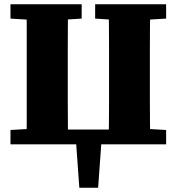

<svg xmlns="http://www.w3.org/2000/svg" viewBox="-20 -675 827 898"><path d="M104 0Q105 -50 105 -99.5Q105 -149 105 -199.5Q105 -250 105 -299V-356Q105 -406 105 -456Q105 -506 105 -556Q105 -606 104 -655H298Q298 -605 297.5 -555Q297 -505 297 -455Q297 -405 297 -355V-299Q297 -249 297 -199Q297 -149 297.5 -99.5Q298 -50 298 0ZM488 0Q489 -50 489.5 -99.5Q490 -149 490 -199.5Q490 -250 490 -299V-355Q490 -406 490 -456Q490 -506 489.5 -556Q489 -606 488 -655H683Q682 -605 681.5 -555Q681 -505 681 -455.5Q681 -406 681 -356V-299Q681 -249 681 -199Q681 -149 681.5 -99.5Q682 -50 683 0ZM29 -588V-655H362V-588L233 -580H163ZM425 -588V-655H757V-588L621 -580H552ZM29 0V-67L166 -75H182V0ZM757 0H605V-75H620L757 -67ZM334 -34H456L439 203H351ZM580 0H207V-69H580Z"/></svg>

Font: Source Serif 4 ExtraBold
Style: Regular
Weight: 800
Designer: Frank Grießhammer
Foundry: Adobe Systems Incorporated
Version: Version 4.004;hotconv 1.0.116;makeotfexe 2.5.65601